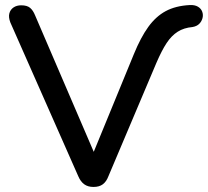

<svg xmlns="http://www.w3.org/2000/svg" viewBox="-20 -733 823 760"><path d="M350 7Q328 7 313.5 -3.5Q299 -14 290 -35L21 -644Q13 -665 17 -680Q21 -695 33.5 -703.5Q46 -712 64 -712Q87 -712 99 -702Q111 -692 119 -672L370 -88H333L510 -519Q537 -585 567 -626.5Q597 -668 636 -689Q675 -710 731 -713Q751 -714 763.5 -706.5Q776 -699 780.5 -686.5Q785 -674 781.5 -661Q778 -648 768.5 -638.5Q759 -629 742 -626Q708 -623 683.5 -607.5Q659 -592 639.5 -562.5Q620 -533 599 -484L409 -35Q401 -14 387 -3.5Q373 7 350 7Z"/></svg>

Font: Nunito SemiBold
Style: Regular
Weight: 600
Designer: Vernon Adams
Foundry: Vernon Adams
Version: Version 3.602